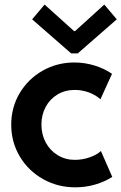

<svg xmlns="http://www.w3.org/2000/svg" viewBox="-20 -800 522 826"><path d="M28.3 -263.7Q28.3 -338.4 64.9 -399.7Q101.6 -460.9 163.8 -496.1Q226.1 -531.2 299.8 -531.2Q343.8 -531.2 386.2 -518.3Q428.7 -505.4 461.9 -482.4L412.1 -373Q390.6 -392.1 361.8 -402.6Q333 -413.1 301.8 -413.1Q259.8 -413.1 227.1 -393.3Q194.3 -373.5 176.3 -339.6Q158.2 -305.7 158.2 -263.7Q158.2 -221.7 176.8 -187Q195.3 -152.3 228.3 -132.3Q261.2 -112.3 301.8 -112.3Q335 -112.3 366.2 -123.3Q397.5 -134.3 414.1 -150.4L462.9 -39.1Q432.6 -19 391.1 -6.6Q349.6 5.9 303.7 5.9Q228 5.9 164.8 -29.8Q101.6 -65.4 64.9 -127.2Q28.3 -189 28.3 -263.7ZM298.8 -666H302.7L428.7 -780.3L482.4 -716.8L314.5 -570.3H286.1L118.2 -716.8L171.9 -780.3Z"/></svg>

Font: Reddit Sans Strawberry
Style: Bold
Weight: 700
Designer: Stephen Hutchings
Foundry: Reddit
Version: Version 1.013